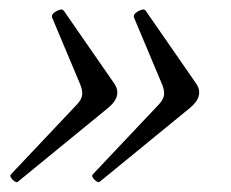

<svg xmlns="http://www.w3.org/2000/svg" viewBox="-20 -408 482 401"><path d="M18 -29Q14 -25 6.5 -32.5Q-1 -40 3 -44L139 -188Q150 -199 151.5 -209Q153 -219 147 -233L89 -371Q86 -378 97.5 -384.5Q109 -391 113 -386L219 -233Q236 -207 205 -182ZM189 -29Q185 -25 177.5 -32.5Q170 -40 174 -44L310 -188Q321 -199 322.5 -209Q324 -219 318 -233L260 -371Q257 -378 268.5 -384.5Q280 -391 284 -386L390 -233Q407 -207 376 -182Z"/></svg>

Font: Junicode
Style: Italic
Weight: 400
Italic angle: -11°
Designer: Peter S. Baker
Version: Version 2.100; ttfautohint (v1.8.4)